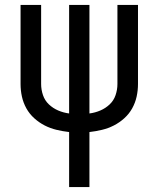

<svg xmlns="http://www.w3.org/2000/svg" viewBox="-20 -755 640 775"><path d="M259 0V-222Q233 -225 208 -231Q183 -237 160.5 -248.5Q138 -260 118.5 -277.5Q99 -295 86.5 -317.5Q74 -340 68.5 -365Q63 -390 63 -416V-735H146V-416Q146 -393 153.5 -371Q161 -349 177.5 -333.5Q194 -318 215 -309Q236 -300 259 -297V-735H341V-297Q364 -300 385 -309Q406 -318 422.5 -333.5Q439 -349 446.5 -371Q454 -393 454 -416V-735H537V-416Q537 -390 531.5 -365Q526 -340 513.5 -317.5Q501 -295 481.5 -277.5Q462 -260 439.5 -248.5Q417 -237 392 -231Q367 -225 341 -222V0Z"/></svg>

Font: Bmono
Style: Regular
Weight: 400
Monospace: yes
Designer: Belleve Invis
Foundry: Belleve Invis
Version: Version 11.2.2; ttfautohint (v1.8.2)